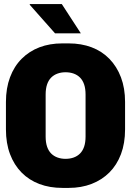

<svg xmlns="http://www.w3.org/2000/svg" viewBox="-20 -908 640 938"><path d="M285 10Q223 10 172.5 -9Q122 -28 85.5 -65Q49 -102 29 -155Q9 -208 9 -276V-410Q9 -477 29 -530.5Q49 -584 86 -621Q123 -658 173 -677Q223 -696 284 -696H316Q377 -696 427.5 -677Q478 -658 514.5 -620.5Q551 -583 571 -530Q591 -477 591 -410V-276Q591 -208 571 -155Q551 -102 514.5 -65.5Q478 -29 427.5 -9.5Q377 10 316 10ZM300 -132Q322 -132 340 -138.5Q358 -145 371 -158Q384 -171 391 -191.5Q398 -212 398 -241V-446Q398 -475 391 -495.5Q384 -516 371 -529Q358 -542 340 -548.5Q322 -555 300 -555Q279 -555 261 -548.5Q243 -542 230 -529Q217 -516 210 -495.5Q203 -475 203 -446V-241Q203 -212 210 -191.5Q217 -171 230 -158Q243 -145 261 -138.5Q279 -132 300 -132ZM249 -745 125 -885 126 -888H282L375 -745Z"/></svg>

Font: Chivo Mono ExtraBold
Style: Regular
Weight: 800
Monospace: yes
Designer: Hector Gatti
Foundry: Omnibus-Type
Version: Version 1.008